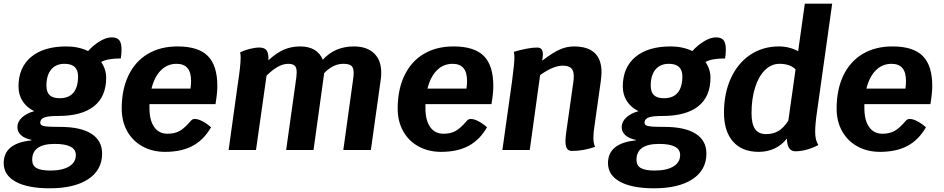

<svg xmlns="http://www.w3.org/2000/svg" viewBox="-56 -811 5106 1038"><path d="M597 -495Q525 -495 491 -476Q518 -436 518 -391Q518 -289 452 -236.5Q386 -184 258 -184Q208 -184 186.5 -177Q165 -170 162 -153Q160 -141 167.5 -135Q175 -129 197.5 -127Q220 -125 269 -125Q380 -125 438 -88Q496 -51 496 19Q496 108 421 157.5Q346 207 213 207Q94 207 29 171.5Q-36 136 -36 71Q-36 -37 114 -52V-55Q78 -62 58 -80Q38 -98 38 -124Q38 -153 63 -176Q88 -199 129 -210Q88 -230 66 -264.5Q44 -299 44 -343Q44 -446 112 -503Q180 -560 303 -560Q368 -560 420 -535Q450 -568 484.5 -588.5Q519 -609 548 -609Q576 -609 588.5 -594Q601 -579 601 -544Q601 -518 597 -495ZM366 -398Q366 -466 293 -466Q246 -466 220.5 -435Q195 -404 195 -348Q195 -313 212.5 -296.5Q230 -280 267 -280Q316 -280 341 -310Q366 -340 366 -398ZM118 53Q118 84 141.5 97.5Q165 111 216 111Q281 111 317.5 89Q354 67 354 27Q354 -33 240 -33Q118 -33 118 53Z M752 -248V-227Q752 -161 777.5 -124.5Q803 -88 850 -88Q888 -88 915 -103Q942 -118 975 -157Q984 -168 997 -168Q1014 -168 1037.5 -156Q1061 -144 1085 -123Q1046 -55 985.5 -22.5Q925 10 837 10Q768 10 714.5 -19.5Q661 -49 631.5 -102Q602 -155 602 -224Q602 -327 638.5 -403Q675 -479 743 -519.5Q811 -560 904 -560Q1016 -560 1067.5 -508.5Q1119 -457 1119 -346Q1119 -308 1109 -248ZM763 -332H974Q977 -355 977 -374Q977 -466 899 -466Q849 -466 814 -431Q779 -396 763 -332Z M2005 -419Q2005 -397 2003 -385L1949 0H1800L1853 -382Q1856 -402 1856 -417Q1856 -445 1843.5 -455.5Q1831 -466 1800 -466Q1744 -466 1696 -415Q1696 -408 1695 -404L1639 0H1491L1546 -392Q1548 -414 1548 -420Q1548 -445 1537.5 -455.5Q1527 -466 1502 -466Q1449 -466 1385 -402L1328 0H1180L1229 -353Q1245 -455 1245 -500Q1245 -519 1242 -528Q1264 -539 1293.5 -546.5Q1323 -554 1347 -554Q1374 -554 1385.5 -538Q1397 -522 1395 -485Q1438 -525 1478.5 -542.5Q1519 -560 1567 -560Q1613 -560 1644 -541.5Q1675 -523 1689 -488Q1754 -560 1857 -560Q1927 -560 1966 -523Q2005 -486 2005 -419Z M2244 -248V-227Q2244 -161 2269.5 -124.5Q2295 -88 2342 -88Q2380 -88 2407 -103Q2434 -118 2467 -157Q2476 -168 2489 -168Q2506 -168 2529.5 -156Q2553 -144 2577 -123Q2538 -55 2477.5 -22.5Q2417 10 2329 10Q2260 10 2206.5 -19.5Q2153 -49 2123.5 -102Q2094 -155 2094 -224Q2094 -327 2130.5 -403Q2167 -479 2235 -519.5Q2303 -560 2396 -560Q2508 -560 2559.5 -508.5Q2611 -457 2611 -346Q2611 -308 2601 -248ZM2255 -332H2466Q2469 -355 2469 -374Q2469 -466 2391 -466Q2341 -466 2306 -431Q2271 -396 2255 -332Z M3159 -138Q3152 -93 3152 -66Q3152 -38 3161 -17Q3098 5 3036 5Q3018 5 3009.5 -7.5Q3001 -20 3001 -48Q3001 -67 3006 -102L3043 -363Q3046 -383 3046 -398Q3046 -429 3032 -442.5Q3018 -456 2986 -456Q2935 -456 2864 -405L2808 0H2660L2712 -370Q2725 -468 2725 -500Q2725 -518 2722 -531Q2802 -554 2847 -554Q2864 -554 2871.5 -545Q2879 -536 2879 -517Q2879 -512 2877 -496L2875 -483Q2933 -527 2970.5 -543.5Q3008 -560 3047 -560Q3196 -560 3196 -420Q3196 -406 3192 -372Z M3864 -495Q3792 -495 3758 -476Q3785 -436 3785 -391Q3785 -289 3719 -236.5Q3653 -184 3525 -184Q3475 -184 3453.5 -177Q3432 -170 3429 -153Q3427 -141 3434.5 -135Q3442 -129 3464.5 -127Q3487 -125 3536 -125Q3647 -125 3705 -88Q3763 -51 3763 19Q3763 108 3688 157.5Q3613 207 3480 207Q3361 207 3296 171.5Q3231 136 3231 71Q3231 -37 3381 -52V-55Q3345 -62 3325 -80Q3305 -98 3305 -124Q3305 -153 3330 -176Q3355 -199 3396 -210Q3355 -230 3333 -264.5Q3311 -299 3311 -343Q3311 -446 3379 -503Q3447 -560 3570 -560Q3635 -560 3687 -535Q3717 -568 3751.5 -588.5Q3786 -609 3815 -609Q3843 -609 3855.5 -594Q3868 -579 3868 -544Q3868 -518 3864 -495ZM3633 -398Q3633 -466 3560 -466Q3513 -466 3487.5 -435Q3462 -404 3462 -348Q3462 -313 3479.5 -296.5Q3497 -280 3534 -280Q3583 -280 3608 -310Q3633 -340 3633 -398ZM3385 53Q3385 84 3408.5 97.5Q3432 111 3483 111Q3548 111 3584.5 89Q3621 67 3621 27Q3621 -33 3507 -33Q3385 -33 3385 53Z M4351 -98Q4351 -54 4368 -27Q4338 -11 4305.5 -2Q4273 7 4245 7Q4222 7 4210.5 -10Q4199 -27 4198 -62Q4170 -26 4131 -8Q4092 10 4046 10Q3956 10 3907 -45.5Q3858 -101 3858 -202Q3858 -307 3895.5 -388.5Q3933 -470 4000.5 -515Q4068 -560 4155 -560Q4184 -560 4211 -553Q4238 -546 4259 -534L4295 -791H4443L4361 -207Q4351 -140 4351 -98ZM4206 -159 4245 -436Q4215 -466 4158 -466Q4114 -466 4079.5 -432Q4045 -398 4026 -337.5Q4007 -277 4007 -199Q4007 -141 4026 -113.5Q4045 -86 4085 -86Q4124 -86 4152.5 -103Q4181 -120 4206 -159Z M4617 -248V-227Q4617 -161 4642.5 -124.5Q4668 -88 4715 -88Q4753 -88 4780 -103Q4807 -118 4840 -157Q4849 -168 4862 -168Q4879 -168 4902.5 -156Q4926 -144 4950 -123Q4911 -55 4850.5 -22.5Q4790 10 4702 10Q4633 10 4579.5 -19.5Q4526 -49 4496.5 -102Q4467 -155 4467 -224Q4467 -327 4503.5 -403Q4540 -479 4608 -519.5Q4676 -560 4769 -560Q4881 -560 4932.5 -508.5Q4984 -457 4984 -346Q4984 -308 4974 -248ZM4628 -332H4839Q4842 -355 4842 -374Q4842 -466 4764 -466Q4714 -466 4679 -431Q4644 -396 4628 -332Z"/></svg>

Font: Krub
Style: Bold Italic
Weight: 700
Italic angle: -8°
Designer: Ekaluck Peanpanawate
Foundry: Cadson Demak Co.,Ltd.
Version: Version 1.000; ttfautohint (v1.6)